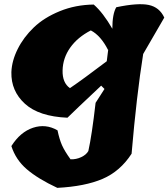

<svg xmlns="http://www.w3.org/2000/svg" viewBox="-20 -584 814 928"><path d="M485 -154 469 -170Q336 -45 306 -15Q168 -21 100.5 -82.5Q33 -144 35 -235Q37 -290 65.5 -347Q94 -404 143.5 -451.5Q193 -499 269 -530Q345 -561 433 -562Q478 -523 523 -445Q523 -517 542 -549Q647 -571 699 -560Q751 -549 774 -499L672 -323Q640 -122 616 159Q561 244 476 280.5Q391 317 257 324Q163 280 109.5 234Q56 188 35 122Q78 54 139.5 33.5Q201 13 258 46Q267 89 279.5 117.5Q292 146 321 186Q348 187 372.5 175.5Q397 164 407 146Q424 70 442 -87ZM503 -344 502 -343Q467 -412 419 -437Q355 -404 319.5 -354Q284 -304 282.5 -244Q281 -184 318 -158Q380 -200 496 -288Z"/></svg>

Font: Tillana ExtraBold
Style: Regular
Weight: 800
Designer: Lipi Raval (Devanagari, Latin), Jonny Pinhorn (Latin)
Foundry: Indian Type Foundry
Version: Version 2.003;PS 1.0;hotconv 1.0.79;makeotf.lib2.5.61930; tt